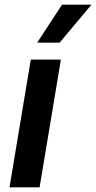

<svg xmlns="http://www.w3.org/2000/svg" viewBox="-20 -800 411 820"><path d="M138.8 -617.9H234.7L370.7 -780.2H245ZM20.6 0H149.1L240.1 -545.5H111.5Z"/></svg>

Font: TID UI Semi Bold
Style: Italic
Weight: 600
Italic angle: -9.39999°
Designer: The TID Project Authors
Foundry: Bakken & Bæck
Version: Version 1.001;hotconv 1.0.109;makeotfexe 2.5.65596